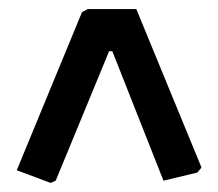

<svg xmlns="http://www.w3.org/2000/svg" viewBox="-20 -516 481 424"><path d="M281 -496 425 -146 416 -135 341 -117 228 -403H221L103 -117L92 -112L17 -140L161 -489L174 -496Z"/></svg>

Font: Alegreya Sans SC
Style: Bold
Weight: 700
Designer: Juan Pablo del Peral
Foundry: Huerta Tipografica
Version: Version 2.007